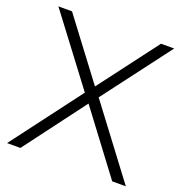

<svg xmlns="http://www.w3.org/2000/svg" viewBox="-132 -857 927 973"><g transform="rotate(20 331.5 -370.0)"><path d="M578 0 330.5 -329.5 294 -375 18.5 -740H92L331.5 -422L368 -376.5L651.5 0ZM11 0 294 -375 331.5 -422 572 -740H643L368 -376.5L330.5 -329.5L83 0Z"/></g></svg>

Font: Encode Sans SemiExpanded Light
Style: Regular
Weight: 300
Width: 6
Designer: Multiple Designers
Foundry: Impallari Type
Version: Version 3.002